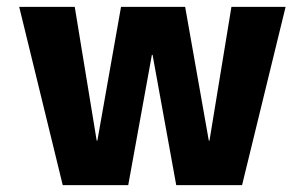

<svg xmlns="http://www.w3.org/2000/svg" viewBox="-20 -540 889 560"><path d="M198 -520 262 -130H264L333 -520H520L589 -130H591L655 -520H813L686 0H494L425 -380H423L354 0H163L36 -520Z"/></svg>

Font: Mplus 1p ExtraBold
Style: Regular
Weight: 800
Version: Version 1.061